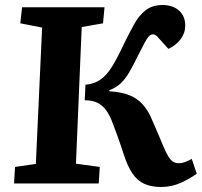

<svg xmlns="http://www.w3.org/2000/svg" viewBox="-20 -732 807 766"><path d="M321 -394Q356 -397 381 -414.5Q406 -432 427.5 -467Q449 -502 475 -558Q496 -601 515.5 -636Q535 -671 561.5 -691.5Q588 -712 629 -712Q669 -712 694 -690Q719 -668 719 -630Q719 -600 700.5 -575.5Q682 -551 652 -537L612 -581Q607 -588 601.5 -591.5Q596 -595 590 -595Q582 -595 574.5 -587.5Q567 -580 556.5 -560.5Q546 -541 528 -505Q511 -470 495.5 -443.5Q480 -417 461.5 -399.5Q443 -382 416 -372V-368Q465 -365 496.5 -352Q528 -339 547.5 -317.5Q567 -296 580 -269Q590 -246 599 -225.5Q608 -205 615.5 -187Q623 -169 631 -150Q642 -124 651 -109Q660 -94 669.5 -87.5Q679 -81 692 -81Q707 -81 719.5 -86Q732 -91 745 -98L765 -39Q739 -20 702 -3Q665 14 623 14Q584 14 556 1.5Q528 -11 508 -40.5Q488 -70 472 -121Q468 -135 462 -151.5Q456 -168 448.5 -189.5Q441 -211 431 -237Q419 -271 403.5 -292Q388 -313 367.5 -322.5Q347 -332 318 -332ZM148 -622 61 -639 68 -703H397L391 -639L306 -624L283 -79L378 -66L374 0H36L40 -66L123 -78Z"/></svg>

Font: Literata 18pt
Style: Bold Italic
Weight: 700
Italic angle: -2°
Designer: Latin by Veronika Burian and Jose Scaglione. Greek by Irene Vlachou. Cyrillic by Vera Evstafieva
Foundry: TypeTogether
Version: Version 3.103;gftools[0.9.29]